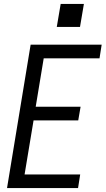

<svg xmlns="http://www.w3.org/2000/svg" viewBox="-20 -964 541 984"><path d="M16 0 137 -735H501L490 -665H204L163 -417H393L381 -347H152L106 -70H391L380 0ZM271 -826 291 -944H410L390 -826Z"/></svg>

Font: Iosevka SS04
Style: Italic
Weight: 400
Italic angle: -9°
Monospace: yes
Designer: Belleve Invis
Foundry: Belleve Invis
Version: Version 19.0.0; ttfautohint (v1.8.4)